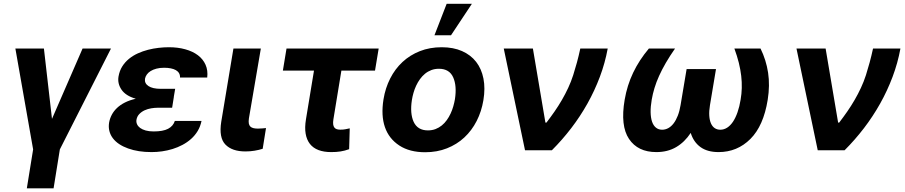

<svg xmlns="http://www.w3.org/2000/svg" viewBox="-20 -806 4857 1030"><path d="M62.5 -545.5H215.6L258.9 -168.3L422.9 -545.5H575.3L301.1 -4.6L267.4 204.5H123.9L157.7 -4.6Z M565.3 -148.4Q569.2 -170.5 579.7 -190.3Q590.2 -210.2 607.8 -226.9Q625.4 -243.6 650.4 -256.2Q675.4 -268.8 708.5 -276.3Q654.1 -291.9 631.7 -325.3Q609.4 -358.3 615.8 -395.6Q621.1 -426.1 635.8 -449.6Q650.6 -473 671.9 -490.4Q693.2 -507.8 719.5 -519.7Q745.7 -531.6 774.1 -538.9Q802.6 -546.2 831.3 -549.4Q860.1 -552.6 886.4 -552.6Q934.3 -552.6 974.1 -541.5Q1013.8 -530.5 1041.5 -509.8Q1069.2 -489 1082.7 -458.6Q1096.2 -428.3 1091.6 -389.9H945.7Q946.4 -403.4 940.5 -413.4Q934.7 -423.3 923.5 -429.7Q912.3 -436.1 896.1 -439.3Q880 -442.5 860.1 -442.5Q837.4 -442.5 819.2 -437.7Q801.1 -432.9 788.2 -424.9Q775.2 -416.9 767.6 -406.1Q759.9 -395.2 757.8 -383.5Q754.3 -359 776.5 -344.3Q798.7 -329.5 842.7 -329.5H919.7L912.3 -285.9H912.6L903.4 -228H826Q810 -228 791.4 -225Q772.7 -221.9 756.2 -214.5Q739.7 -207 727.5 -194.4Q715.2 -181.8 712 -163Q710.2 -150.9 715.2 -139.6Q720.2 -128.2 731.7 -119.7Q743.3 -111.2 761.5 -106Q779.8 -100.9 804.3 -100.9Q854.8 -100.9 881.9 -115.2Q909.1 -129.6 918 -157.3H1061.1Q1055 -127.5 1040.5 -103.3Q1025.9 -79.2 1005.1 -60.7Q984.4 -42.3 959 -28.8Q933.6 -15.3 905.9 -6.7Q878.2 1.8 849.4 5.9Q820.7 9.9 793.3 9.9Q756.7 9.9 725.9 5.1Q695 0.4 667.3 -9.6Q640.3 -19.2 619.5 -33Q598.7 -46.9 585.4 -64.5Q572.1 -82 566.8 -103.2Q561.4 -124.3 565.3 -148.4Z M1166.9 -152.7 1232.2 -545.5H1379.3L1315.3 -170.8Q1312.9 -154.5 1314.8 -143.8Q1316.8 -133.2 1323 -127.1Q1329.2 -121.1 1339.5 -118.6Q1349.8 -116.1 1363.6 -116.1Q1377.5 -116.1 1387.8 -117.2Q1398.1 -118.3 1407 -119L1389.2 -7.8Q1369 -1.4 1345.5 2.5Q1322.1 6.4 1296.5 6.4Q1225.1 6.4 1189.3 -30.5Q1153.4 -67.5 1166.9 -152.7Z M1517 -545.5H2011.4L1991.8 -427.2H1811.4L1768.5 -165.5Q1766 -149.5 1767.4 -138.8Q1768.8 -128.2 1773.8 -121.8Q1778.8 -115.4 1786.9 -112.9Q1795.1 -110.4 1805.8 -110.4Q1822.4 -110.4 1833.1 -112.7Q1843.8 -115.1 1856.2 -117.5L1853 -5.7Q1841.3 -1.4 1829.9 1.6Q1818.5 4.6 1807 6.4Q1795.5 8.2 1783 9.1Q1770.6 9.9 1756.4 9.9Q1717.7 9.9 1688.9 -0.9Q1660.2 -11.7 1642.8 -33.7Q1625.4 -55.8 1619.7 -88.8Q1614 -121.8 1621.4 -166.2L1664.4 -427.2H1497.5Z M2037.3 -273.1Q2047.2 -333.8 2073.2 -384.9Q2099.1 -436.1 2139.2 -473.4Q2179.3 -510.7 2232.4 -531.6Q2285.5 -552.6 2349.8 -552.6Q2411.9 -552.6 2458.6 -532Q2505.3 -511.4 2534.3 -474.1Q2563.2 -436.8 2573.5 -384.4Q2583.8 -332 2573.2 -268.5Q2563.2 -208.1 2537.1 -157Q2511 -105.8 2470.9 -68.5Q2430.8 -31.2 2377.7 -10.3Q2324.6 10.7 2260.7 10.7Q2177.6 10.7 2122.5 -25.2Q2066.4 -61.8 2044.9 -124.1Q2023.4 -186.4 2037.3 -273.1ZM2198.9 -152.7Q2220.2 -106.5 2275.6 -106.5Q2297.9 -106.5 2316.4 -113.6Q2334.9 -120.7 2350 -133Q2365.1 -145.2 2376.8 -161.6Q2388.5 -177.9 2397.2 -196.6Q2405.9 -215.2 2411.6 -235.1Q2417.3 -255 2420.5 -273.8Q2431.5 -345.5 2411.2 -391Q2390.6 -437.1 2334.5 -437.1Q2312.5 -437.1 2293.9 -430Q2275.2 -422.9 2260.1 -410.5Q2245 -398.1 2233.1 -381.6Q2221.2 -365.1 2212.5 -346.4Q2203.8 -327.8 2198.2 -307.9Q2192.5 -288 2189.6 -269.2Q2178.6 -197.8 2198.9 -152.7ZM2310.7 -616.8 2376.1 -785.5H2511.4L2399.5 -616.8Z M2682.5 -545.5H2838.8L2905.9 -148.4H2911.6Q2933.9 -177.6 2954.9 -207.7Q2975.9 -237.9 2994.3 -269.7Q3012.8 -301.5 3028.2 -334.7Q3043.7 -367.9 3055 -403.1Q3065.3 -435.4 3074.9 -470.5Q3084.5 -505.7 3093 -545.5H3240.1Q3225.9 -468 3198 -393.8Q3170.1 -319.6 3131.4 -250.5Q3092.7 -181.5 3044.4 -118.4Q2996.1 -55.4 2940.7 0H2796.5Z M3331 -270.6Q3344.1 -348 3376.6 -416Q3409.1 -484 3460.9 -545.5H3601.2Q3573.2 -505.3 3552 -468.9Q3530.9 -432.5 3515.8 -399Q3500.7 -365.4 3491.1 -333.8Q3481.5 -302.2 3476.2 -271.3Q3469.8 -234 3470.3 -204Q3470.9 -174 3478 -153.2Q3485.1 -132.5 3498.8 -121.3Q3512.4 -110.1 3532 -110.1Q3549.4 -110.1 3565 -118.6Q3580.6 -127.1 3593.6 -144Q3606.5 -160.9 3616.1 -185.5Q3625.7 -210.2 3631 -242.2L3663.4 -435.4H3821L3788.7 -242.2Q3783.4 -210.2 3785 -185.5Q3786.6 -160.9 3794 -144Q3801.5 -127.1 3814.3 -118.6Q3827.1 -110.1 3844.1 -110.1Q3864 -110.1 3881.2 -121.3Q3898.4 -132.5 3912.3 -153.2Q3926.1 -174 3936.6 -204Q3947.1 -234 3953.1 -271.3Q3958.5 -302.2 3959.3 -333.8Q3960.2 -365.4 3956.3 -399.1Q3952.4 -432.9 3943.4 -469.3Q3934.3 -505.7 3919.7 -545.5H4060Q4090.2 -484 4100.5 -416Q4110.8 -348 4098.4 -270.6Q4076 -131 4005.7 -60.7Q3935 9.9 3834.9 9.9Q3774.9 9.9 3737.7 -17Q3700.6 -44 3685.4 -93Q3653.1 -43.7 3607.4 -16.9Q3561.8 9.9 3501.1 9.9Q3401.6 9.9 3354.4 -60.7Q3307.2 -131 3331 -270.6Z M4252.8 -545.5H4409.1L4476.2 -148.4H4481.9Q4504.3 -177.6 4525.2 -207.7Q4546.2 -237.9 4564.6 -269.7Q4583.1 -301.5 4598.5 -334.7Q4614 -367.9 4625.4 -403.1Q4635.7 -435.4 4645.2 -470.5Q4654.8 -505.7 4663.4 -545.5H4810.4Q4796.2 -468 4768.3 -393.8Q4740.4 -319.6 4701.7 -250.5Q4663 -181.5 4614.7 -118.4Q4566.4 -55.4 4511 0H4366.8Z"/></svg>

Font: Inter P
Style: Bold Italic
Weight: 700
Italic angle: 9.39999°
Designer: Rasmus Andersson
Foundry: rsms
Version: Version 3.018;git-588b23468